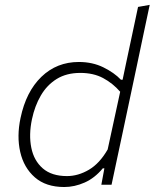

<svg xmlns="http://www.w3.org/2000/svg" viewBox="-20 -760 636 790"><path d="M244.5 9.5Q169 9.5 123.5 -30.2Q78 -70 63.2 -134.8Q48.5 -199.5 64.5 -274.5Q87 -382.5 150.2 -443.8Q213.5 -505 304.5 -505Q360.5 -505 405.2 -483Q450 -461 477.5 -432H484.5L497.5 -494Q511 -556 523.5 -616Q536 -676 548 -731.5L596 -740Q583 -679 570.2 -618.5Q557.5 -558 544 -494L486 -220.5Q472.5 -158.5 461.8 -107.2Q451 -56 439 0H397L409.5 -67.5H403Q369.5 -27 328 -8.8Q286.5 9.5 244.5 9.5ZM255.5 -35.5Q301.5 -35.5 345.8 -61.5Q390 -87.5 423 -145L474.5 -382.5Q444 -417.5 404.2 -438.8Q364.5 -460 310.5 -460Q253.5 -460 213.2 -435Q173 -410 148 -367Q123 -324 111.5 -269.5Q98 -205.5 108.8 -152.2Q119.5 -99 156 -67.2Q192.5 -35.5 255.5 -35.5Z"/></svg>

Font: Commissioner ExtraLight
Style: Italic
Weight: 200
Italic angle: -12°
Designer: Kostas Bartsokas
Foundry: Kostas Bartsokas
Version: Version 1.000; ttfautohint (v1.8.3)